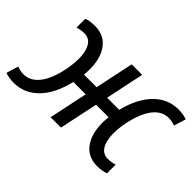

<svg xmlns="http://www.w3.org/2000/svg" viewBox="-105 -810 1086 1086"><g transform="rotate(45 438.5 -266.5)"><path d="M56 10Q17 10 -13 -1L9 -73Q35 -63 60 -63Q114 -63 152.5 -111.5Q191 -160 210 -252Q230 -353 211.5 -412Q193 -471 141 -471Q127 -471 112 -468.5Q97 -466 86 -462V-532Q96 -537 115 -540Q134 -543 153 -543Q235 -543 275 -478Q315 -413 304 -304H405L454 -536H538L489 -304H586Q614 -418 675.5 -480.5Q737 -543 821 -543Q860 -543 890 -532L868 -460Q842 -470 817 -470Q763 -470 725 -421.5Q687 -373 667 -281Q647 -181 665.5 -121.5Q684 -62 736 -62Q750 -62 765.5 -64.5Q781 -67 791 -71V-1Q781 3 762 6.5Q743 10 724 10Q641 10 601 -56Q561 -122 573 -232H473L424 0H341L390 -232H291Q264 -116 202.5 -53Q141 10 56 10Z"/></g></svg>

Font: Noto Sans
Style: Italic
Weight: 400
Italic angle: -12°
Designer: Monotype Design Team
Foundry: Monotype Imaging Inc.
Version: Version 2.013; ttfautohint (v1.8.4.7-5d5b)